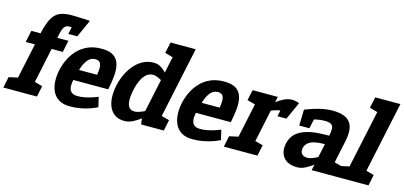

<svg xmlns="http://www.w3.org/2000/svg" viewBox="-99 -1123 3256 1549"><g transform="rotate(15 1529.5 -349.0)"><path d="M35.7 0 141.7 -500Q158.7 -577 181.7 -622.3Q204.7 -667.7 243.3 -687Q282 -706.3 345.3 -706.3Q369.3 -706.3 396.2 -705.3Q423 -704.3 446.8 -703.2Q470.7 -702 485.5 -701Q500.3 -700 500.3 -700L388.3 -610Q367.3 -613 352.3 -613Q322.7 -613 309.8 -592.5Q297 -572 288.7 -533L175.7 0ZM44.3 -401.7 64.7 -500H374.7L354 -401.7ZM-35 0 -16 -91.7 89.7 -115 45 0ZM165.7 0 164.3 -118.3 264.7 -91.7 245.7 0ZM359.3 -553.3 389 -693.3 500.3 -700 434.3 -553.3Z M650.7 -508 623.3 -413Q588.3 -413 564.7 -386.7Q541 -360.3 524.3 -313.5Q507.7 -266.7 494.3 -205L364 -250Q374 -298 395.8 -344Q417.7 -390 452.5 -427Q487.3 -464 536.5 -486Q585.7 -508 650.7 -508ZM727.3 -127 746.7 -45Q746.7 -45 729.8 -37Q713 -29 682.7 -18.5Q652.3 -8 611.2 0Q570 8 520.7 8L561.3 -88Q591 -88 620.3 -94Q649.7 -100 674 -107.5Q698.3 -115 712.8 -121Q727.3 -127 727.3 -127ZM364 -250 494.3 -205Q489.7 -182.3 488.8 -161.7Q488 -141 494.3 -124.2Q500.7 -107.3 516.8 -97.7Q533 -88 561.3 -88L520.7 8Q464.3 8 429 -14Q393.7 -36 376 -73Q358.3 -110 356.2 -156Q354 -202 364 -250ZM444.3 -295H795.3L786 -205H425ZM650.7 -508Q717 -508 751.5 -484.5Q786 -461 797.5 -419.3Q809 -377.7 804.2 -322.7Q799.3 -267.7 786 -205H650.7Q660.7 -251 667.7 -288.8Q674.7 -326.7 674.5 -354.7Q674.3 -382.7 662.7 -397.8Q651 -413 623.3 -413Z M1108.3 -60 1244.3 -700H1384.3L1250.3 -70ZM1108.3 -60 1250.3 -70 1235.3 0H1115.3ZM1213.3 -163.3 1223.3 -160Q1223.3 -160 1208.7 -143Q1194 -126 1168.8 -101Q1143.7 -76 1112 -51Q1080.3 -26 1045.5 -9Q1010.7 8 977.7 8L1037.3 -87Q1053.3 -87 1076 -94.8Q1098.7 -102.7 1122.7 -114.2Q1146.7 -125.7 1167 -136.7Q1187.3 -147.7 1200.3 -155.5Q1213.3 -163.3 1213.3 -163.3ZM1250.3 -336.7Q1250.3 -336.7 1235.8 -348.2Q1221.3 -359.7 1198.8 -374.3Q1176.3 -389 1151.8 -400.5Q1127.3 -412 1107 -412L1086.7 -508Q1119.7 -508 1147.3 -491Q1175 -474 1196.3 -449Q1217.7 -424 1232 -399Q1246.3 -374 1254 -357Q1261.7 -340 1261.7 -340ZM1107 -412Q1077.7 -412 1056.7 -396.2Q1035.7 -380.3 1020.8 -355Q1006 -329.7 996.8 -302Q987.7 -274.3 983 -250Q977.3 -225.7 974.7 -197.5Q972 -169.3 975.7 -144Q979.3 -118.7 993.7 -102.8Q1008 -87 1037.3 -87L977.7 8Q928 8 896.3 -14Q864.7 -36 849 -73Q833.3 -110 832.2 -156Q831 -202 841 -250Q851 -298 872.2 -344Q893.3 -390 924.3 -427Q955.3 -464 996.2 -486Q1037 -508 1086.7 -508ZM1174.3 -700H1254.3L1248.3 -581.7L1154.3 -608.3ZM1225.3 0 1224 -118.3 1324.3 -91.7 1305.3 0Z M1674.7 -508 1647.3 -413Q1612.3 -413 1588.7 -386.7Q1565 -360.3 1548.3 -313.5Q1531.7 -266.7 1518.3 -205L1388 -250Q1398 -298 1419.8 -344Q1441.7 -390 1476.5 -427Q1511.3 -464 1560.5 -486Q1609.7 -508 1674.7 -508ZM1751.3 -127 1770.7 -45Q1770.7 -45 1753.8 -37Q1737 -29 1706.7 -18.5Q1676.3 -8 1635.2 0Q1594 8 1544.7 8L1585.3 -88Q1615 -88 1644.3 -94Q1673.7 -100 1698 -107.5Q1722.3 -115 1736.8 -121Q1751.3 -127 1751.3 -127ZM1388 -250 1518.3 -205Q1513.7 -182.3 1512.8 -161.7Q1512 -141 1518.3 -124.2Q1524.7 -107.3 1540.8 -97.7Q1557 -88 1585.3 -88L1544.7 8Q1488.3 8 1453 -14Q1417.7 -36 1400 -73Q1382.3 -110 1380.2 -156Q1378 -202 1388 -250ZM1468.3 -295H1819.3L1810 -205H1449ZM1674.7 -508Q1741 -508 1775.5 -484.5Q1810 -461 1821.5 -419.3Q1833 -377.7 1828.2 -322.7Q1823.3 -267.7 1810 -205H1674.7Q1684.7 -251 1691.7 -288.8Q1698.7 -326.7 1698.5 -354.7Q1698.3 -382.7 1686.7 -397.8Q1675 -413 1647.3 -413Z M2177.7 -399.7 2241 -508ZM1983.3 -500H2123.3L2017.3 0H1877.3ZM2240.7 -381.3Q2225.3 -390.7 2210.3 -395.2Q2195.3 -399.7 2177.7 -399.7L2241 -508Q2257 -508 2273.5 -504.3Q2290 -500.7 2302 -495.3ZM2006 -336.7 1996 -340Q1996 -340 2010.8 -357Q2025.7 -374 2050.8 -399Q2076 -424 2107.7 -449Q2139.3 -474 2174.2 -491Q2209 -508 2242 -508L2178.7 -399.7Q2158.7 -399.7 2129.5 -390.2Q2100.3 -380.7 2072.2 -368.2Q2044 -355.7 2025 -346.2Q2006 -336.7 2006 -336.7ZM1970 -391.7 1894 -411.7 1913.3 -500H1993.3ZM1806.7 0 1825.7 -91.7 1931.3 -115 1886.7 0ZM2007.3 0 2006 -118.3 2106.3 -91.7 2087.3 0ZM2161 -348.7 2190.7 -488.7 2302 -495.3 2236 -348.7Z M2421.3 8Q2339.3 8 2304.5 -38Q2269.7 -84 2283.7 -153Q2300.7 -233 2374.8 -269Q2449 -305 2580 -305H2605L2589 -230Q2505.7 -230 2468.8 -210.3Q2432 -190.7 2423.7 -153Q2417.7 -122.3 2433 -104.7Q2448.3 -87 2482 -87ZM2373 -373 2353.7 -455Q2353.7 -455 2373.8 -463Q2394 -471 2427.3 -481.5Q2460.7 -492 2500.5 -500Q2540.3 -508 2579.7 -508L2539 -412Q2506.3 -412 2471.8 -404.5Q2437.3 -397 2410.2 -387.5Q2383 -378 2373 -373ZM2729 -230 2605 -305Q2613.3 -344 2611.7 -367.5Q2610 -391 2593 -401.5Q2576 -412 2539 -412L2579.7 -508Q2654.7 -508 2695.2 -484Q2735.7 -460 2746.8 -414Q2758 -368 2744 -302ZM2659.3 -173.3 2668.7 -166.7Q2668.7 -166.7 2653.8 -149Q2639 -131.3 2613.5 -105.3Q2588 -79.3 2556 -53.3Q2524 -27.3 2489.2 -9.7Q2454.3 8 2421.3 8L2482 -87Q2498 -87 2520.8 -95.8Q2543.7 -104.7 2567.7 -117.3Q2591.7 -130 2612.5 -142.8Q2633.3 -155.7 2646.3 -164.5Q2659.3 -173.3 2659.3 -173.3ZM2689 -45 2553 -60 2605 -305 2729 -230ZM2553 -60 2710 -140 2680 0H2540ZM2670 0 2668.7 -118.3 2769 -91.7 2750 0ZM2435.3 -321.7H2350.3L2353.7 -455H2463.7Z M2804.7 0 2953.7 -700H3093.7L2944.7 0ZM2883.7 -700H2963.7L2957.7 -581.7L2863.7 -608.3ZM2934.7 0 2933.3 -118.3 3033.7 -91.7 3014.7 0ZM2734 0 2753 -91.7 2858.7 -115 2814 0Z"/></g></svg>

Font: Epunda Slab Light
Style: Italic
Weight: 300
Italic angle: -12°
Designer: Simon Atzbach
Foundry: typofactur
Version: Version 1.102